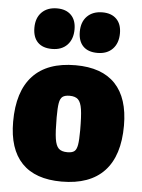

<svg xmlns="http://www.w3.org/2000/svg" viewBox="-52 -759 602 813"><g transform="rotate(5 248.5 -352.5)"><path d="M483 -247Q483 -119 421.5 -53.5Q360 12 240 12Q128 12 71 -47.5Q14 -107 14 -223Q14 -352 75.5 -418Q137 -484 257 -484Q369 -484 426 -424Q483 -364 483 -247ZM196 -257Q196 -196 200.5 -166.5Q205 -137 217 -125.5Q229 -114 254 -114Q274 -114 283.5 -121.5Q293 -129 296.5 -149.5Q300 -170 300 -211Q300 -271 295.5 -300.5Q291 -330 279 -341.5Q267 -353 243 -353Q223 -353 213 -345.5Q203 -338 199.5 -318Q196 -298 196 -257ZM239 -635Q239 -593 215.5 -568.5Q192 -544 151 -544Q111 -544 90 -565.5Q69 -587 69 -627Q69 -669 93 -693Q117 -717 158 -717Q196 -717 217.5 -695.5Q239 -674 239 -635ZM432 -635Q432 -593 408.5 -568.5Q385 -544 344 -544Q304 -544 283 -565.5Q262 -587 262 -627Q262 -669 286 -693Q310 -717 351 -717Q389 -717 410.5 -695.5Q432 -674 432 -635Z"/></g></svg>

Font: Luna Sans Black
Style: Regular
Weight: 900
Designer: Juan Pablo del Peral
Foundry: Huerta Tipografica
Version: Version 2.001; ttfautohint (v1.5)